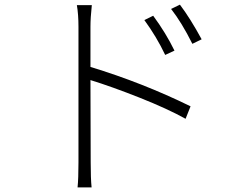

<svg xmlns="http://www.w3.org/2000/svg" viewBox="-20 -773 1040 828"><path d="M732.4 -554.7 692.4 -536.1Q655.3 -614.3 602.5 -686.5L640.6 -705.1Q695.3 -630.9 732.4 -554.7ZM370.1 -657.2V-484.4Q594.7 -416 801.8 -314.5L780.3 -260.7Q703.1 -303.7 582.5 -351.6Q461.9 -399.4 370.1 -427.7L371.1 -72.3Q371.1 -2.9 375 35.2H314.5Q318.4 -2.9 318.4 -72.3V-657.2Q318.4 -710.9 311.5 -751H376Q370.1 -696.3 370.1 -657.2ZM717.8 -734.4 755.9 -752.9Q800.8 -693.4 849.6 -603.5L809.6 -584Q763.7 -675.8 717.8 -734.4Z"/></svg>

Font: Gen Shin Gothic Light
Style: Regular
Weight: 200
Designer: [Source Han Sans]
Ryoko NISHIZUKA  (kana & ideographs); Paul D. Hunt (Latin, Greek & Cyrillic); Wenlong ZHANG  (bopomofo
Version: Version 1.002.20150607